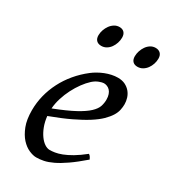

<svg xmlns="http://www.w3.org/2000/svg" viewBox="-169 -732 732 833"><g transform="rotate(30 197.5 -315.5)"><path d="M190.9 -381.8Q174.8 -367.2 159.4 -346.2Q144 -325.2 131.6 -300.8Q119.1 -276.4 110.8 -249.8Q102.5 -223.1 100.6 -197.3Q164.6 -222.2 201.9 -242.4Q239.3 -262.7 258.3 -280.8Q277.3 -298.8 282.7 -315.4Q288.1 -332 288.1 -349.1Q288.1 -364.3 284.2 -375.2Q280.3 -386.2 273.9 -392.8Q267.6 -399.4 259.5 -402.6Q251.5 -405.8 243.2 -405.8Q235.4 -405.8 220.2 -400.1Q205.1 -394.5 190.9 -381.8ZM366.2 -371.1Q366.2 -357.4 363 -342.3Q359.9 -327.1 349.9 -311Q339.8 -294.9 322 -277.3Q304.2 -259.8 274.7 -241Q245.1 -222.2 202.6 -201.9Q160.2 -181.6 101.1 -159.7Q104 -132.3 112.5 -109.9Q121.1 -87.4 132.6 -71.3Q144 -55.2 157.5 -46.1Q170.9 -37.1 184.1 -37.1Q194.3 -37.1 209 -39.3Q223.6 -41.5 242.9 -48.8Q262.2 -56.2 286.4 -70.3Q310.5 -84.5 339.8 -107.9Q345.2 -105 349.4 -98.4Q353.5 -91.8 355 -87.9Q314.9 -53.2 284.2 -32Q253.4 -10.7 229.2 0.7Q205.1 12.2 185.8 16.1Q166.5 20 148.9 20Q132.8 20 112.3 11Q91.8 2 73.7 -17.8Q55.7 -37.6 43.2 -69.6Q30.8 -101.6 30.8 -147.9Q30.8 -186 40 -222.9Q49.3 -259.8 66.7 -293.7Q84 -327.6 109.4 -357.9Q134.8 -388.2 167 -413.1Q178.2 -421.9 192.4 -429.9Q206.5 -438 221.9 -444.1Q237.3 -450.2 253.2 -453.6Q269 -457 284.2 -457Q305.2 -457 320.6 -449.5Q335.9 -441.9 346.2 -429.7Q356.4 -417.5 361.3 -402.1Q366.2 -386.7 366.2 -371.1ZM212.4 -616.2Q212.4 -602.5 208 -589.1Q203.6 -575.7 195.8 -564.7Q188 -553.7 176.5 -546.9Q165 -540 151.4 -540Q135.7 -540 127 -548.8Q118.2 -557.6 118.2 -574.2Q118.2 -587.4 122.8 -600.8Q127.4 -614.3 135.5 -625.5Q143.6 -636.7 155 -643.8Q166.5 -650.9 180.2 -650.9Q195.3 -650.9 203.9 -641.8Q212.4 -632.8 212.4 -616.2ZM394.5 -616.2Q394.5 -602.5 390.1 -589.1Q385.7 -575.7 377.7 -564.7Q369.6 -553.7 358.2 -546.9Q346.7 -540 332.5 -540Q317.4 -540 308.8 -548.8Q300.3 -557.6 300.3 -574.2Q300.3 -587.4 304.7 -600.8Q309.1 -614.3 316.9 -625.5Q324.7 -636.7 335.9 -643.8Q347.2 -650.9 361.3 -650.9Q376.5 -650.9 385.5 -641.8Q394.5 -632.8 394.5 -616.2Z"/></g></svg>

Font: Gentium Plus Cyr
Style: Italic
Weight: 400
Italic angle: -8°
Designer: J. Victor Gaultney, Annie Olsen, Iska Routamaa, Becca Hirsbrunner
Foundry: SIL International
Version: Version 5.000